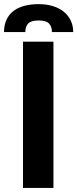

<svg xmlns="http://www.w3.org/2000/svg" viewBox="-38 -932 383 952"><path d="M0 0ZM227 0H76V-725.5H227ZM153.5 -911.5Q191.5 -911.5 223.2 -902Q255 -892.5 277.5 -874.5Q300 -856.5 312.5 -830.8Q325 -805 325 -773H219.5Q219.5 -800.5 205 -815.5Q190.5 -830.5 153.5 -830.5Q116.5 -830.5 102 -815.5Q87.5 -800.5 87.5 -773H-18Q-18 -808.5 -5.5 -834.8Q7 -861 29.5 -878Q52 -895 83.5 -903.2Q115 -911.5 153.5 -911.5Z"/></svg>

Font: Lato Heavy
Style: Regular
Weight: 800
Designer: Lukasz Dziedzic
Foundry: tyPoland Lukasz Dziedzic
Version: Version 2.007; 2014-02-27